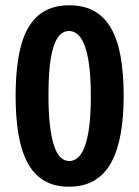

<svg xmlns="http://www.w3.org/2000/svg" viewBox="-20 -692 526 725"><path d="M240 13Q184 13 145.5 -10.5Q107 -34 83.5 -78.5Q60 -123 49.5 -186Q39 -249 39 -328Q39 -444 59.5 -520Q80 -596 125 -634Q170 -672 241 -672Q296 -672 335 -650.5Q374 -629 399 -586Q424 -543 435.5 -478.5Q447 -414 447 -330Q447 -249 435.5 -185.5Q424 -122 399.5 -77.5Q375 -33 335.5 -10Q296 13 240 13ZM241 -84Q267 -84 285 -109Q303 -134 313 -188Q323 -242 323 -328Q323 -412 313.5 -466.5Q304 -521 285.5 -548Q267 -575 240 -575Q216 -575 198.5 -550.5Q181 -526 172 -472.5Q163 -419 163 -333Q163 -266 168.5 -219Q174 -172 184 -142Q194 -112 208.5 -98Q223 -84 241 -84Z"/></svg>

Font: Bricolage Grotesque 36pt Condensed SemiBold
Style: Regular
Weight: 600
Width: 3
Designer: Mathieu Triay
Foundry: Atelier Triay
Version: Version 1.001;gftools[0.9.33.dev8+g029e19f]